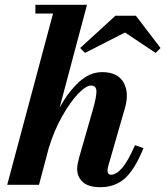

<svg xmlns="http://www.w3.org/2000/svg" viewBox="-20 -770 689 800"><path d="M501 -634.5 334 -549.5 314 -570 461 -704.5H546L649 -570L628.5 -549.5ZM365.5 -308Q382.5 -366.5 381.8 -390Q381 -413.5 359.5 -413.5Q338 -413.5 305 -378.8Q272 -344 238.8 -285Q205.5 -226 183.5 -154.5L142.5 0H10L201 -713.5H127.5V-750H342.5L228.5 -322Q263 -385 308 -427.2Q353 -469.5 405.5 -469.5Q470.5 -469.5 494.8 -426.5Q519 -383.5 500.5 -319.5L431 -78Q428 -67.5 428 -59.5Q428 -42 442.5 -42Q464.5 -42 489 -70.2Q513.5 -98.5 542.5 -165L578 -153Q541 -62.5 499.8 -26.2Q458.5 10 397.5 10Q349 10 325.2 -11.2Q301.5 -32.5 301.5 -66.5Q301.5 -76.5 304 -89.2Q306.5 -102 310 -114.5Z"/></svg>

Font: Bodoni* 06pt
Style: Bold Italic
Weight: 700
Italic angle: -13°
Version: Version 2.3